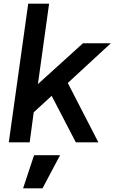

<svg xmlns="http://www.w3.org/2000/svg" viewBox="-20 -777 625 1048"><path d="M28 0H142L164 -164L262 -254L394 0H517L350 -324L585 -541H433L187 -318L248 -757H134ZM106 251H212L308 70H166Z"/></svg>

Font: Mluvka SemiBold
Style: Italic
Weight: 600
Italic angle: -8°
Designer: Modified by Jiří Krblich, Original typeface by Gumpita Rahayu
Foundry: Gumpita Rahayu & Jiří Krblich
Version: Version 2.000;Glyphs 3.1.1 (3134)